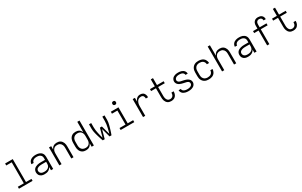

<svg xmlns="http://www.w3.org/2000/svg" viewBox="348 -2820 7705 4905"><g transform="rotate(-30 4200.0 -367.5)"><path d="M99 0V-58H276V-677H115V-735H340V-58H501V0Z M857 8Q835 8 813 5Q791 2 771 -6Q751 -14 734 -27.5Q717 -41 705 -59.5Q693 -78 688 -99.5Q683 -121 683 -142Q683 -169 692 -195.5Q701 -222 719.5 -241.5Q738 -261 762.5 -273.5Q787 -286 813.5 -293.5Q840 -301 867 -303.5Q894 -306 921 -306H1044V-362Q1044 -380 1039.5 -397.5Q1035 -415 1025 -429Q1015 -443 1000 -453.5Q985 -464 968.5 -470Q952 -476 934 -478Q916 -480 898 -480Q882 -480 866 -478.5Q850 -477 834 -472.5Q818 -468 803.5 -460Q789 -452 778 -440.5Q767 -429 760.5 -413.5Q754 -398 754 -382H689Q689 -382 689 -382Q689 -382 689 -382Q689 -406 697.5 -429.5Q706 -453 721.5 -472Q737 -491 758 -504Q779 -517 802 -524.5Q825 -532 849.5 -535Q874 -538 898 -538Q924 -538 950 -534.5Q976 -531 1000.5 -522Q1025 -513 1046 -497.5Q1067 -482 1081.5 -460.5Q1096 -439 1102.5 -413.5Q1109 -388 1109 -362V0H1044V-95Q1032 -69 1012 -48.5Q992 -28 966.5 -15Q941 -2 913 3Q885 8 857 8ZM879 -50Q900 -50 920 -53Q940 -56 959 -63Q978 -70 995 -82.5Q1012 -95 1023 -111.5Q1034 -128 1039 -148.5Q1044 -169 1044 -189V-248H921Q902 -248 883.5 -246.5Q865 -245 847 -241.5Q829 -238 811.5 -231.5Q794 -225 779 -213.5Q764 -202 756 -185Q748 -168 748 -149Q748 -126 759 -104.5Q770 -83 790 -70.5Q810 -58 833 -54Q856 -50 879 -50Z M1291 0V-530H1356V-429Q1366 -454 1382.5 -475.5Q1399 -497 1421.5 -511.5Q1444 -526 1470.5 -532Q1497 -538 1523 -538Q1550 -538 1577 -532Q1604 -526 1626.5 -511Q1649 -496 1665.5 -474Q1682 -452 1692 -426.5Q1702 -401 1705.5 -374Q1709 -347 1709 -320V0H1644V-320Q1644 -340 1641 -360.5Q1638 -381 1630 -400Q1622 -419 1609 -434.5Q1596 -450 1578.5 -461Q1561 -472 1540.5 -476Q1520 -480 1500 -480Q1480 -480 1459.5 -476Q1439 -472 1421.5 -461Q1404 -450 1391 -434.5Q1378 -419 1370 -400Q1362 -381 1359 -360.5Q1356 -340 1356 -320V0Z M2076 8Q2048 8 2021 2Q1994 -4 1970.5 -18.5Q1947 -33 1929.5 -55Q1912 -77 1901.5 -102.5Q1891 -128 1887 -155Q1883 -182 1883 -210V-320Q1883 -348 1887 -375Q1891 -402 1901.5 -427.5Q1912 -453 1929.5 -475Q1947 -497 1970.5 -511.5Q1994 -526 2021 -532Q2048 -538 2076 -538Q2103 -538 2129.5 -532Q2156 -526 2178.5 -511.5Q2201 -497 2217.5 -475.5Q2234 -454 2244 -429V-735H2309V0H2244V-101Q2234 -76 2217.5 -54.5Q2201 -33 2178.5 -18.5Q2156 -4 2129.5 2Q2103 8 2076 8ZM2099 -50Q2099 -50 2099.5 -50Q2100 -50 2100 -50Q2120 -50 2140.5 -54Q2161 -58 2178.5 -69Q2196 -80 2209 -95.5Q2222 -111 2230 -130Q2238 -149 2241 -169.5Q2244 -190 2244 -210V-320Q2244 -340 2241 -360.5Q2238 -381 2230 -400Q2222 -419 2208.5 -435Q2195 -451 2177.5 -461.5Q2160 -472 2140 -476Q2120 -480 2099 -480Q2078 -480 2057.5 -476Q2037 -472 2018.5 -462Q2000 -452 1986 -436Q1972 -420 1963.5 -401Q1955 -382 1951.5 -361.5Q1948 -341 1948 -320V-210Q1948 -189 1951.5 -168.5Q1955 -148 1963.5 -129Q1972 -110 1986 -94Q2000 -78 2018.5 -68Q2037 -58 2057.5 -54Q2078 -50 2099 -50Z M2571 0Q2559 -32 2548 -64.5Q2537 -97 2527 -130Q2517 -163 2507.5 -196Q2498 -229 2490 -262Q2482 -295 2476.5 -329Q2471 -363 2471 -398V-530H2536V-398Q2536 -354 2542.5 -311.5Q2549 -269 2558 -226.5Q2567 -184 2577.5 -142Q2588 -100 2600 -59L2671 -318H2729L2800 -59Q2812 -100 2822.5 -142Q2833 -184 2842 -226.5Q2851 -269 2857.5 -311.5Q2864 -354 2864 -398V-530H2929V-398Q2929 -363 2923.5 -329Q2918 -295 2910 -262Q2902 -229 2892.5 -196Q2883 -163 2873 -130Q2863 -97 2852 -64.5Q2841 -32 2829 0H2771L2700 -258L2629 0Z M3099 0V-58H3276V-472H3115V-530H3340V-58H3501V0ZM3300 -628Q3289 -628 3279 -631Q3269 -634 3261.5 -641.5Q3254 -649 3251 -659Q3248 -669 3248 -680Q3248 -691 3251 -701Q3254 -711 3261.5 -718.5Q3269 -726 3279 -729Q3289 -732 3300 -732Q3311 -732 3321 -729Q3331 -726 3338.5 -718.5Q3346 -711 3349 -701Q3352 -691 3352 -680Q3352 -669 3349 -659Q3346 -649 3338.5 -641.5Q3331 -634 3321 -631Q3311 -628 3300 -628Z M3760 0V-530H3825V-414Q3833 -439 3847 -462.5Q3861 -486 3881 -503.5Q3901 -521 3926.5 -529.5Q3952 -538 3979 -538Q4000 -538 4020.5 -534Q4041 -530 4059 -519.5Q4077 -509 4090 -492.5Q4103 -476 4111 -456.5Q4119 -437 4121.5 -416Q4124 -395 4124 -375H4059Q4059 -394 4055.5 -413Q4052 -432 4041.5 -448Q4031 -464 4012.5 -472Q3994 -480 3975 -480Q3952 -480 3929 -473.5Q3906 -467 3887.5 -452Q3869 -437 3856.5 -416.5Q3844 -396 3837 -373.5Q3830 -351 3827.5 -327.5Q3825 -304 3825 -281V0Z M4589 8Q4563 8 4536.5 1.5Q4510 -5 4488.5 -20.5Q4467 -36 4452 -58Q4437 -80 4428 -105Q4419 -130 4416 -156.5Q4413 -183 4413 -210V-472H4270V-530H4413V-735H4477V-530H4673V-472H4477V-210Q4477 -192 4479 -173.5Q4481 -155 4486 -137Q4491 -119 4499.5 -103Q4508 -87 4521.5 -74.5Q4535 -62 4553 -56Q4571 -50 4589 -50Q4613 -50 4635.5 -58.5Q4658 -67 4672.5 -85Q4687 -103 4693.5 -126Q4700 -149 4700 -173Q4700 -175 4700 -176.5Q4700 -178 4700 -180H4765Q4765 -177 4765 -174.5Q4765 -172 4765 -170Q4765 -146 4760 -123Q4755 -100 4744.5 -78.5Q4734 -57 4717.5 -39.5Q4701 -22 4680.5 -11Q4660 0 4636.5 4Q4613 8 4589 8Z M5099 8Q5075 8 5051 5.5Q5027 3 5004 -4Q4981 -11 4960 -22.5Q4939 -34 4923 -52Q4907 -70 4898 -92.5Q4889 -115 4889 -139Q4889 -139 4889 -139.5Q4889 -140 4889 -140H4954Q4954 -140 4954 -140Q4954 -140 4954 -140Q4954 -124 4961 -109.5Q4968 -95 4979.5 -84.5Q4991 -74 5006 -67Q5021 -60 5036 -56.5Q5051 -53 5067 -51.5Q5083 -50 5099 -50Q5115 -50 5130.5 -51.5Q5146 -53 5161.5 -56.5Q5177 -60 5191.5 -66.5Q5206 -73 5218 -83.5Q5230 -94 5237 -108.5Q5244 -123 5244 -139Q5244 -157 5235 -173Q5226 -189 5211 -199Q5196 -209 5179 -214Q5162 -219 5144 -222Q5118 -228 5091.5 -233.5Q5065 -239 5039 -246.5Q5013 -254 4988 -265.5Q4963 -277 4943 -295Q4923 -313 4911 -338.5Q4899 -364 4899 -391Q4899 -414 4907.5 -436.5Q4916 -459 4931 -477Q4946 -495 4966.5 -507Q4987 -519 5009 -526Q5031 -533 5054.5 -535.5Q5078 -538 5101 -538Q5125 -538 5148 -535.5Q5171 -533 5193 -526Q5215 -519 5235.5 -507Q5256 -495 5271 -477.5Q5286 -460 5294.5 -438Q5303 -416 5303 -393Q5303 -392 5303 -391.5Q5303 -391 5303 -391H5238Q5238 -391 5238 -391Q5238 -391 5238 -392Q5238 -407 5231.5 -421Q5225 -435 5214.5 -445.5Q5204 -456 5190 -463Q5176 -470 5161.5 -473.5Q5147 -477 5131.5 -478.5Q5116 -480 5101 -480Q5086 -480 5071 -478.5Q5056 -477 5041 -473.5Q5026 -470 5012.5 -463Q4999 -456 4988 -445.5Q4977 -435 4970.5 -420.5Q4964 -406 4964 -391Q4964 -372 4975 -355Q4986 -338 5002.5 -328Q5019 -318 5038 -313.5Q5057 -309 5076.5 -305Q5096 -301 5115 -297Q5134 -293 5152.5 -288Q5171 -283 5189.5 -277Q5208 -271 5225.5 -262Q5243 -253 5258.5 -240.5Q5274 -228 5285.5 -212.5Q5297 -197 5303 -178Q5309 -159 5309 -139Q5309 -115 5300 -92.5Q5291 -70 5275 -52Q5259 -34 5237.5 -22.5Q5216 -11 5193.5 -4Q5171 3 5147 5.5Q5123 8 5099 8Z M5698 8Q5669 8 5640 3Q5611 -2 5585 -15.5Q5559 -29 5539 -50Q5519 -71 5506 -97Q5493 -123 5488 -152Q5483 -181 5483 -210V-320Q5483 -349 5488 -378Q5493 -407 5506 -433Q5519 -459 5539 -480Q5559 -501 5585 -514.5Q5611 -528 5640 -533Q5669 -538 5698 -538Q5724 -538 5750.5 -534Q5777 -530 5801.5 -520Q5826 -510 5847 -493Q5868 -476 5882 -453.5Q5896 -431 5903.5 -405.5Q5911 -380 5911 -353Q5911 -353 5911 -353Q5911 -353 5911 -353H5846Q5846 -353 5846 -353Q5846 -353 5846 -353Q5846 -380 5834.5 -406Q5823 -432 5801.5 -449.5Q5780 -467 5752.5 -473.5Q5725 -480 5698 -480Q5677 -480 5656.5 -476Q5636 -472 5617.5 -462Q5599 -452 5585 -436Q5571 -420 5562.5 -401Q5554 -382 5551 -361.5Q5548 -341 5548 -320V-210Q5548 -189 5551 -168.5Q5554 -148 5562.5 -129Q5571 -110 5585 -94Q5599 -78 5617.5 -68Q5636 -58 5656.5 -54Q5677 -50 5698 -50Q5725 -50 5752.5 -56.5Q5780 -63 5801.5 -80.5Q5823 -98 5834.5 -124Q5846 -150 5846 -177Q5846 -177 5846 -177Q5846 -177 5846 -177H5911Q5911 -177 5911 -177Q5911 -177 5911 -177Q5911 -150 5903.5 -124.5Q5896 -99 5882 -76.5Q5868 -54 5847 -37Q5826 -20 5801.5 -10Q5777 0 5750.5 4Q5724 8 5698 8Z M6091 0V-735H6156V-429Q6166 -454 6182.5 -475.5Q6199 -497 6221.5 -511.5Q6244 -526 6270.5 -532Q6297 -538 6323 -538Q6350 -538 6377 -532Q6404 -526 6426.5 -511Q6449 -496 6465.5 -474Q6482 -452 6492 -426.5Q6502 -401 6505.5 -374Q6509 -347 6509 -320V0H6444V-320Q6444 -340 6441 -360.5Q6438 -381 6430 -400Q6422 -419 6409 -434.5Q6396 -450 6378.5 -461Q6361 -472 6340.5 -476Q6320 -480 6300 -480Q6280 -480 6259.5 -476Q6239 -472 6221.5 -461Q6204 -450 6191 -434.5Q6178 -419 6170 -400Q6162 -381 6159 -360.5Q6156 -340 6156 -320V0Z M6857 8Q6835 8 6813 5Q6791 2 6771 -6Q6751 -14 6734 -27.5Q6717 -41 6705 -59.5Q6693 -78 6688 -99.5Q6683 -121 6683 -142Q6683 -169 6692 -195.5Q6701 -222 6719.5 -241.5Q6738 -261 6762.5 -273.5Q6787 -286 6813.5 -293.5Q6840 -301 6867 -303.5Q6894 -306 6921 -306H7044V-362Q7044 -380 7039.5 -397.5Q7035 -415 7025 -429Q7015 -443 7000 -453.5Q6985 -464 6968.5 -470Q6952 -476 6934 -478Q6916 -480 6898 -480Q6882 -480 6866 -478.5Q6850 -477 6834 -472.5Q6818 -468 6803.5 -460Q6789 -452 6778 -440.5Q6767 -429 6760.5 -413.5Q6754 -398 6754 -382H6689Q6689 -382 6689 -382Q6689 -382 6689 -382Q6689 -406 6697.5 -429.5Q6706 -453 6721.5 -472Q6737 -491 6758 -504Q6779 -517 6802 -524.5Q6825 -532 6849.5 -535Q6874 -538 6898 -538Q6924 -538 6950 -534.5Q6976 -531 7000.5 -522Q7025 -513 7046 -497.5Q7067 -482 7081.5 -460.5Q7096 -439 7102.5 -413.5Q7109 -388 7109 -362V0H7044V-95Q7032 -69 7012 -48.5Q6992 -28 6966.5 -15Q6941 -2 6913 3Q6885 8 6857 8ZM6879 -50Q6900 -50 6920 -53Q6940 -56 6959 -63Q6978 -70 6995 -82.5Q7012 -95 7023 -111.5Q7034 -128 7039 -148.5Q7044 -169 7044 -189V-248H6921Q6902 -248 6883.5 -246.5Q6865 -245 6847 -241.5Q6829 -238 6811.5 -231.5Q6794 -225 6779 -213.5Q6764 -202 6756 -185Q6748 -168 6748 -149Q6748 -126 6759 -104.5Q6770 -83 6790 -70.5Q6810 -58 6833 -54Q6856 -50 6879 -50Z M7421 0V-439H7291V-497H7421V-579Q7421 -600 7424 -621.5Q7427 -643 7436 -662.5Q7445 -682 7459 -698Q7473 -714 7491.5 -724.5Q7510 -735 7531.5 -739Q7553 -743 7574 -743Q7603 -743 7631.5 -735.5Q7660 -728 7682 -709.5Q7704 -691 7715 -663.5Q7726 -636 7726 -607Q7726 -605 7726 -603Q7726 -601 7726 -599H7661Q7661 -600 7661 -601Q7661 -602 7661 -604Q7661 -620 7655 -636.5Q7649 -653 7636.5 -664.5Q7624 -676 7607.5 -680.5Q7591 -685 7574 -685Q7554 -685 7535.5 -677Q7517 -669 7505.5 -653.5Q7494 -638 7490 -618.5Q7486 -599 7486 -579V-497H7688V-439H7486V0Z M8189 8Q8163 8 8136.5 1.5Q8110 -5 8088.5 -20.5Q8067 -36 8052 -58Q8037 -80 8028 -105Q8019 -130 8016 -156.5Q8013 -183 8013 -210V-472H7870V-530H8013V-735H8077V-530H8273V-472H8077V-210Q8077 -192 8079 -173.5Q8081 -155 8086 -137Q8091 -119 8099.5 -103Q8108 -87 8121.5 -74.5Q8135 -62 8153 -56Q8171 -50 8189 -50Q8213 -50 8235.5 -58.5Q8258 -67 8272.5 -85Q8287 -103 8293.5 -126Q8300 -149 8300 -173Q8300 -175 8300 -176.5Q8300 -178 8300 -180H8365Q8365 -177 8365 -174.5Q8365 -172 8365 -170Q8365 -146 8360 -123Q8355 -100 8344.5 -78.5Q8334 -57 8317.5 -39.5Q8301 -22 8280.5 -11Q8260 0 8236.5 4Q8213 8 8189 8Z"/></g></svg>

Font: Iosevka Curly Light Extended
Style: Regular
Weight: 300
Width: 7
Monospace: yes
Designer: Belleve Invis
Foundry: Belleve Invis
Version: Version 11.1.0; ttfautohint (v1.8.3)